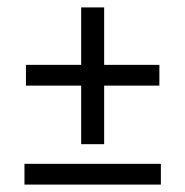

<svg xmlns="http://www.w3.org/2000/svg" viewBox="-20 -516 500 518"><path d="M410 -285H50V-341H410ZM261 -496V-127H199V-496ZM414 -18H46V-74H414Z"/></svg>

Font: Buenard
Style: Regular
Weight: 400
Version: Version 2.000